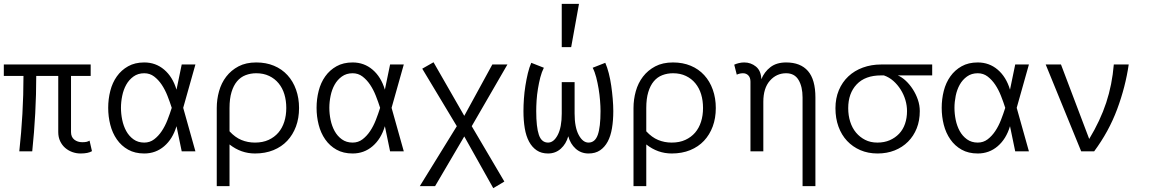

<svg xmlns="http://www.w3.org/2000/svg" viewBox="-20 -793 6045 1006"><path d="M352.1 -101.1Q352.1 -75.2 369.1 -61.5Q386.2 -47.9 411.1 -47.9Q424.8 -47.9 433.3 -49.8Q441.9 -51.8 449.2 -56.2L461.9 -1Q441.9 11.2 401.9 11.2Q379.9 11.2 358.9 3.7Q337.9 -3.9 321.5 -18.1Q305.2 -32.2 295.2 -53.2Q285.2 -74.2 285.2 -101.1V-395H169.9Q169.9 -201.2 148.9 0H81.1Q91.8 -98.1 97.4 -196.5Q103 -294.9 103 -395H0V-455.1H455.1V-395H352.1Z M613.8 -228Q613.8 -196.8 620.4 -164.8Q627 -132.8 641.4 -106.4Q655.8 -80.1 679.4 -63Q703.1 -45.9 735.8 -45.9Q765.1 -45.9 787.6 -63Q810.1 -80.1 827.4 -106Q844.7 -131.8 857.4 -164.3Q870.1 -196.8 879.9 -228Q870.1 -258.8 857.4 -291Q844.7 -323.2 827.4 -349.1Q810.1 -375 787.6 -392.1Q765.1 -409.2 735.8 -409.2Q703.1 -409.2 679.4 -392.1Q655.8 -375 641.4 -349.1Q627 -323.2 620.4 -291Q613.8 -258.8 613.8 -228ZM546.9 -228Q546.9 -273.9 557.9 -316.9Q568.8 -359.9 592.3 -392.8Q615.7 -425.8 651.4 -445.8Q687 -465.8 735.8 -465.8Q795.9 -465.8 840.3 -428Q884.8 -390.1 904.8 -323.2L932.1 -455.1H1003.9L939.9 -228L1003.9 0H932.1L904.8 -131.8Q884.8 -64.9 840.3 -26.9Q795.9 11.2 735.8 11.2Q687 11.2 651.4 -8.8Q615.7 -28.8 592.3 -62.5Q568.8 -96.2 557.9 -139.2Q546.9 -182.1 546.9 -228Z M1546.9 -227.1Q1546.9 -173.8 1530.8 -130.4Q1514.6 -86.9 1485.1 -55.4Q1455.6 -23.9 1412.6 -6.3Q1369.6 11.2 1315.9 11.2Q1242.7 11.2 1182.6 -36.1V182.1H1115.7V-227.1Q1115.7 -272 1127.7 -314.9Q1139.6 -357.9 1165.3 -391.4Q1190.9 -424.8 1229.7 -445.3Q1268.6 -465.8 1322.8 -465.8Q1374 -465.8 1415.5 -448.5Q1457 -431.2 1486.3 -399.2Q1515.6 -367.2 1531.2 -323Q1546.9 -278.8 1546.9 -227.1ZM1480 -227.1Q1480 -266.1 1470 -299.1Q1460 -332 1439.9 -356.4Q1419.9 -380.9 1390.4 -395Q1360.8 -409.2 1322.8 -409.2Q1293 -409.2 1266.8 -399.2Q1240.7 -389.2 1222.2 -367.2Q1203.6 -345.2 1193.1 -310.5Q1182.6 -275.9 1182.6 -227.1V-105Q1211.9 -73.2 1244.9 -59.6Q1277.8 -45.9 1315.9 -45.9Q1356.9 -45.9 1387.5 -60.1Q1418 -74.2 1438.5 -98.1Q1459 -122.1 1469.5 -155Q1480 -188 1480 -227.1Z M1705.6 -228Q1705.6 -196.8 1712.2 -164.8Q1718.8 -132.8 1733.2 -106.4Q1747.6 -80.1 1771.2 -63Q1794.9 -45.9 1827.6 -45.9Q1856.9 -45.9 1879.4 -63Q1901.9 -80.1 1919.2 -106Q1936.5 -131.8 1949.2 -164.3Q1961.9 -196.8 1971.7 -228Q1961.9 -258.8 1949.2 -291Q1936.5 -323.2 1919.2 -349.1Q1901.9 -375 1879.4 -392.1Q1856.9 -409.2 1827.6 -409.2Q1794.9 -409.2 1771.2 -392.1Q1747.6 -375 1733.2 -349.1Q1718.8 -323.2 1712.2 -291Q1705.6 -258.8 1705.6 -228ZM1638.7 -228Q1638.7 -273.9 1649.7 -316.9Q1660.6 -359.9 1684.1 -392.8Q1707.5 -425.8 1743.2 -445.8Q1778.8 -465.8 1827.6 -465.8Q1887.7 -465.8 1932.1 -428Q1976.6 -390.1 1996.6 -323.2L2023.9 -455.1H2095.7L2031.7 -228L2095.7 0H2023.9L1996.6 -131.8Q1976.6 -64.9 1932.1 -26.9Q1887.7 11.2 1827.6 11.2Q1778.8 11.2 1743.2 -8.8Q1707.5 -28.8 1684.1 -62.5Q1660.6 -96.2 1649.7 -139.2Q1638.7 -182.1 1638.7 -228Z M2564.5 192.9 2412.6 -78.1 2259.8 182.1H2179.7L2373.5 -131.8L2192.4 -433.1L2251.5 -466.8L2412.6 -186L2559.6 -455.1H2638.7L2451.7 -131.8L2622.6 158.2Z M2957.5 -79.1Q2946.3 -39.1 2918.5 -13.9Q2890.6 11.2 2851.6 11.2Q2816.4 11.2 2792 -5.4Q2767.6 -22 2752 -51Q2736.3 -80.1 2729.5 -121.1Q2722.7 -162.1 2722.7 -210.9Q2722.7 -241.2 2725.1 -275.6Q2727.5 -310.1 2732.9 -344Q2738.3 -377.9 2745.8 -409.4Q2753.4 -440.9 2763.7 -463.9L2829.6 -438Q2818.4 -416 2811 -387.5Q2803.7 -358.9 2798.6 -327.9Q2793.5 -296.9 2791.5 -266.4Q2789.6 -235.8 2789.6 -210.9Q2789.6 -127 2803.5 -86.4Q2817.4 -45.9 2851.6 -45.9Q2881.3 -45.9 2902.3 -85.9Q2923.3 -126 2923.3 -198.2V-362.8H2990.7V-198.2Q2990.7 -126 3012.2 -85.9Q3033.7 -45.9 3063.5 -45.9Q3097.7 -45.9 3112.1 -86.4Q3126.5 -127 3126.5 -210.9Q3126.5 -235.8 3124 -266.4Q3121.6 -296.9 3116.5 -327.9Q3111.3 -358.9 3104 -387.5Q3096.7 -416 3085.4 -438L3151.4 -463.9Q3161.6 -440.9 3169.7 -409.4Q3177.7 -377.9 3182.6 -344Q3187.5 -310.1 3190.4 -275.6Q3193.4 -241.2 3193.4 -210.9Q3193.4 -162.1 3186.5 -121.1Q3179.7 -80.1 3164.1 -51Q3148.4 -22 3124 -5.4Q3099.6 11.2 3063.5 11.2Q3024.4 11.2 2996.3 -13.9Q2968.3 -39.1 2957.5 -79.1ZM3013.7 -772.9 2972.7 -545.9H2923.3V-772.9Z M3730.5 -227.1Q3730.5 -173.8 3714.4 -130.4Q3698.2 -86.9 3668.7 -55.4Q3639.2 -23.9 3596.2 -6.3Q3553.2 11.2 3499.5 11.2Q3426.3 11.2 3366.2 -36.1V182.1H3299.3V-227.1Q3299.3 -272 3311.3 -314.9Q3323.2 -357.9 3348.9 -391.4Q3374.5 -424.8 3413.3 -445.3Q3452.1 -465.8 3506.3 -465.8Q3557.6 -465.8 3599.1 -448.5Q3640.6 -431.2 3669.9 -399.2Q3699.2 -367.2 3714.8 -323Q3730.5 -278.8 3730.5 -227.1ZM3663.6 -227.1Q3663.6 -266.1 3653.6 -299.1Q3643.6 -332 3623.5 -356.4Q3603.5 -380.9 3574 -395Q3544.4 -409.2 3506.3 -409.2Q3476.6 -409.2 3450.4 -399.2Q3424.3 -389.2 3405.8 -367.2Q3387.2 -345.2 3376.7 -310.5Q3366.2 -275.9 3366.2 -227.1V-105Q3395.5 -73.2 3428.5 -59.6Q3461.4 -45.9 3499.5 -45.9Q3540.5 -45.9 3571 -60.1Q3601.6 -74.2 3622.1 -98.1Q3642.6 -122.1 3653.1 -155Q3663.6 -188 3663.6 -227.1Z M3969.2 -377.9Q3984.4 -416 4016.4 -440.9Q4048.3 -465.8 4099.1 -465.8Q4174.3 -465.8 4213.4 -420.9Q4252.4 -376 4252.4 -282.2V182.1H4185.1V-282.2Q4185.1 -338.9 4164.1 -374Q4143.1 -409.2 4099.1 -409.2Q4048.3 -409.2 4013.9 -370.1Q3979.5 -331.1 3979.5 -259.8V0H3912.1V-365.2Q3912.1 -386.2 3901.1 -397.7Q3890.1 -409.2 3873 -409.2Q3856.4 -409.2 3840.3 -401.9L3827.1 -454.1Q3837.4 -459 3851.3 -462.4Q3865.2 -465.8 3879.4 -465.8Q3914.1 -465.8 3940.7 -444.3Q3967.3 -422.9 3969.2 -377.9Z M4684.1 -397.9Q4705.1 -389.2 4725.6 -370.1Q4746.1 -351.1 4762.7 -325.4Q4779.3 -299.8 4789.3 -270.5Q4799.3 -241.2 4799.3 -210.9Q4799.3 -161.1 4783.2 -120.6Q4767.1 -80.1 4737.5 -50.5Q4708 -21 4667.5 -4.9Q4627 11.2 4578.1 11.2Q4528.3 11.2 4487.8 -6.3Q4447.3 -23.9 4418.2 -54.9Q4389.2 -85.9 4373.3 -129.4Q4357.4 -172.9 4357.4 -226.1Q4357.4 -277.8 4375.2 -320.3Q4393.1 -362.8 4425 -392.8Q4457 -422.9 4501.2 -439Q4545.4 -455.1 4597.2 -455.1H4864.3V-397.9ZM4596.2 -397.9Q4513.2 -397.9 4468.8 -351.1Q4424.3 -304.2 4424.3 -226.1Q4424.3 -188 4434.8 -155Q4445.3 -122.1 4465.3 -98.1Q4485.4 -74.2 4513.2 -60.1Q4541 -45.9 4577.1 -45.9Q4613.3 -45.9 4641.8 -58.3Q4670.4 -70.8 4690.9 -92.3Q4711.4 -113.8 4721.9 -144.3Q4732.4 -174.8 4732.4 -210.9Q4732.4 -240.2 4723.9 -269Q4715.3 -297.9 4699.2 -323.5Q4683.1 -349.1 4661.1 -368.7Q4639.2 -388.2 4611.3 -397.9Z M4981 -228Q4981 -196.8 4987.5 -164.8Q4994.1 -132.8 5008.5 -106.4Q5022.9 -80.1 5046.6 -63Q5070.3 -45.9 5103 -45.9Q5132.3 -45.9 5154.8 -63Q5177.2 -80.1 5194.6 -106Q5211.9 -131.8 5224.6 -164.3Q5237.3 -196.8 5247.1 -228Q5237.3 -258.8 5224.6 -291Q5211.9 -323.2 5194.6 -349.1Q5177.2 -375 5154.8 -392.1Q5132.3 -409.2 5103 -409.2Q5070.3 -409.2 5046.6 -392.1Q5022.9 -375 5008.5 -349.1Q4994.1 -323.2 4987.5 -291Q4981 -258.8 4981 -228ZM4914.1 -228Q4914.1 -273.9 4925 -316.9Q4936 -359.9 4959.5 -392.8Q4982.9 -425.8 5018.6 -445.8Q5054.2 -465.8 5103 -465.8Q5163.1 -465.8 5207.5 -428Q5252 -390.1 5272 -323.2L5299.3 -455.1H5371.1L5307.1 -228L5371.1 0H5299.3L5272 -131.8Q5252 -64.9 5207.5 -26.9Q5163.1 11.2 5103 11.2Q5054.2 11.2 5018.6 -8.8Q4982.9 -28.8 4959.5 -62.5Q4936 -96.2 4925 -139.2Q4914.1 -182.1 4914.1 -228Z M5894 -455.1Q5877 -337.9 5833.5 -220.9Q5790 -104 5712.9 0H5645L5459 -455.1H5539.1L5687 -64.9Q5745.1 -161.1 5776.1 -255.1Q5807.1 -349.1 5815.9 -455.1Z"/></svg>

Font: Anonymous Pro
Style: Regular
Weight: 400
Monospace: yes
Designer: Mark Simonson
Version: Version 1.003